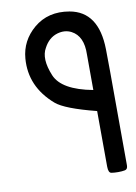

<svg xmlns="http://www.w3.org/2000/svg" viewBox="-87 -845 632 894"><g transform="rotate(-10 228.5 -398.0)"><path d="M350.6 -404.8 350.1 -573.2Q352.5 -659.7 297.9 -688Q267.6 -703.6 231 -692.9Q190.4 -680.7 167.5 -637.2Q139.2 -589.8 173.8 -505.9Q204.6 -432.1 350.6 -404.8ZM442.9 -337.4 443.8 -32.2Q443.8 -13.7 430.4 -11Q417 -8.3 398.2 -8.3Q379.4 -8.3 366 -10.7Q352.5 -13.2 352.1 -41.5Q351.1 -183.1 351.1 -305.2Q203.1 -342.8 162.1 -378.4Q53.7 -472.2 64.5 -604.5Q71.3 -687.5 136.7 -743.2Q205.6 -801.3 304.7 -784.2Q438.5 -760.7 441.4 -581.5Q442.9 -492.2 442.9 -337.4Z"/></g></svg>

Font: Tonyukuk
Style: Regular
Weight: 400
Designer: facebook.com/biligbitig
Foundry: facebook.com/biligbitig
Version: Version 1.0